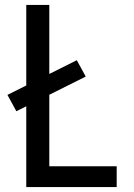

<svg xmlns="http://www.w3.org/2000/svg" viewBox="-20 -755 540 775"><path d="M86 0H451V-84H179V-735H86ZM46 -306 326 -446 290 -512 10 -372Z"/></svg>

Font: Iosevka SS08 Medium
Style: Regular
Weight: 500
Monospace: yes
Designer: Belleve Invis
Foundry: Belleve Invis
Version: Version 3.4.3; ttfautohint (v1.8.3)